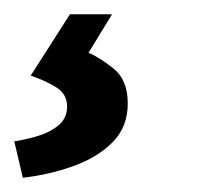

<svg xmlns="http://www.w3.org/2000/svg" viewBox="-51 -30 281 269"><path d="M128 115Q128 148 106.5 169.5Q85 191 51 203Q17 215 -19 219L-31 168Q-17 166 0.5 161Q18 156 30.5 146Q43 136 43 119Q43 102 28 92.5Q13 83 -8 76L47 -10H106L73 44Q88 50 108 66Q128 82 128 115Z"/></svg>

Font: Rosario SemiBold
Style: Italic
Weight: 600
Italic angle: -8.05°
Designer: Hector Gatti
Foundry: Omnibus Type
Version: Version 1.101; ttfautohint (v1.8.1.43-b0c9)